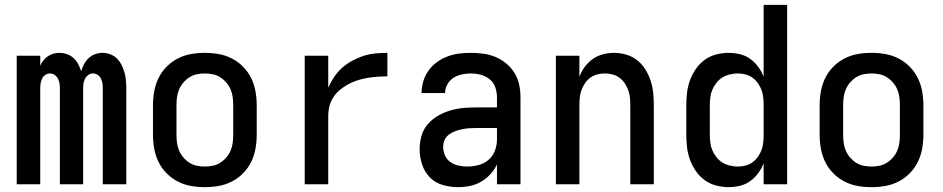

<svg xmlns="http://www.w3.org/2000/svg" viewBox="-20 -760 3890 792"><path d="M49 0V-530H146V-489Q151 -501 159 -511Q167 -521 177.5 -528Q188 -535 200 -538.5Q212 -542 225 -542Q241 -542 256.5 -536.5Q272 -531 283.5 -520.5Q295 -510 302.5 -495.5Q310 -481 315 -466Q319 -481 326.5 -495Q334 -509 345.5 -520Q357 -531 372 -536.5Q387 -542 402 -542H403Q419 -542 435 -536Q451 -530 462.5 -518.5Q474 -507 481.5 -492Q489 -477 493.5 -461Q498 -445 499.5 -428.5Q501 -412 501 -396V0H404V-396Q404 -406 402.5 -416Q401 -426 396.5 -435.5Q392 -445 383 -451Q374 -457 364 -457Q353 -457 344.5 -451Q336 -445 331 -435.5Q326 -426 324.5 -416Q323 -406 323 -396V0H227V-396Q227 -406 225.5 -416Q224 -426 219 -435.5Q214 -445 205.5 -451Q197 -457 186 -457Q176 -457 167 -451Q158 -445 153.5 -435.5Q149 -426 147.5 -416Q146 -406 146 -396V0Z M825 12Q796 12 767.5 7Q739 2 713 -11.5Q687 -25 666.5 -46Q646 -67 633.5 -93Q621 -119 616 -147.5Q611 -176 611 -205V-325Q611 -354 616 -382.5Q621 -411 633.5 -437Q646 -463 666.5 -484Q687 -505 713 -518.5Q739 -532 767.5 -537Q796 -542 825 -542Q854 -542 882.5 -537Q911 -532 937 -518.5Q963 -505 983.5 -484Q1004 -463 1016.5 -437Q1029 -411 1034 -382.5Q1039 -354 1039 -325V-205Q1039 -176 1034 -147.5Q1029 -119 1016.5 -93Q1004 -67 983.5 -46Q963 -25 937 -11.5Q911 2 882.5 7Q854 12 825 12ZM825 -73Q842 -73 858.5 -76.5Q875 -80 889 -89Q903 -98 914 -111Q925 -124 931.5 -139.5Q938 -155 940 -171.5Q942 -188 942 -205V-325Q942 -342 940 -358.5Q938 -375 931.5 -390.5Q925 -406 914 -419Q903 -432 889 -441Q875 -450 858.5 -453.5Q842 -457 825 -457Q808 -457 791.5 -453.5Q775 -450 761 -441Q747 -432 736 -419Q725 -406 718.5 -390.5Q712 -375 710 -358.5Q708 -342 708 -325V-205Q708 -188 710 -171.5Q712 -155 718.5 -139.5Q725 -124 736 -111Q747 -98 761 -89Q775 -80 791.5 -76.5Q808 -73 825 -73Z M1237 0V-530H1334V-398Q1344 -421 1358 -442Q1372 -463 1391 -480Q1410 -497 1432 -509Q1454 -521 1478 -529Q1502 -537 1527.5 -539.5Q1553 -542 1578 -542V-445Q1557 -445 1536.5 -443.5Q1516 -442 1495.5 -438.5Q1475 -435 1455.5 -429Q1436 -423 1417.5 -413Q1399 -403 1383 -390Q1367 -377 1355.5 -359.5Q1344 -342 1339 -322Q1334 -302 1334 -281V0Z M1869 12Q1837 12 1806 3Q1775 -6 1753 -28.5Q1731 -51 1721 -82Q1711 -113 1711 -144Q1711 -172 1718.5 -199Q1726 -226 1744 -247Q1762 -268 1786 -282Q1810 -296 1836.5 -304Q1863 -312 1890.5 -314.5Q1918 -317 1945 -317H2030V-359Q2030 -380 2023 -400Q2016 -420 2000 -433Q1984 -446 1963.5 -451.5Q1943 -457 1922 -457Q1904 -457 1885 -453Q1866 -449 1850.5 -439Q1835 -429 1825.5 -412Q1816 -395 1816 -376H1719Q1719 -401 1726 -424.5Q1733 -448 1747.5 -468.5Q1762 -489 1782 -503.5Q1802 -518 1825.5 -527Q1849 -536 1873.5 -539Q1898 -542 1922 -542Q1948 -542 1974 -538.5Q2000 -535 2024 -525Q2048 -515 2068.5 -498Q2089 -481 2102.5 -459Q2116 -437 2121.5 -411Q2127 -385 2127 -359V0H2030V-82Q2020 -60 2003 -41.5Q1986 -23 1964.5 -10.5Q1943 2 1918.5 7Q1894 12 1869 12ZM1907 -73Q1930 -73 1953.5 -79Q1977 -85 1995 -100.5Q2013 -116 2021.5 -138.5Q2030 -161 2030 -184V-232H1945Q1930 -232 1915.5 -231Q1901 -230 1886.5 -227Q1872 -224 1858 -219Q1844 -214 1832 -205Q1820 -196 1814 -182.5Q1808 -169 1808 -154Q1808 -136 1815.5 -119Q1823 -102 1838 -91.5Q1853 -81 1871 -77Q1889 -73 1907 -73Z M2273 0V-530H2370V-443Q2378 -465 2392 -484Q2406 -503 2425 -516.5Q2444 -530 2467 -536Q2490 -542 2514 -542Q2539 -542 2564 -534.5Q2589 -527 2609 -511Q2629 -495 2642.5 -473Q2656 -451 2664 -426.5Q2672 -402 2674.5 -376.5Q2677 -351 2677 -325V0H2580V-325Q2580 -341 2578.5 -357Q2577 -373 2571.5 -388Q2566 -403 2557 -416.5Q2548 -430 2535 -439.5Q2522 -449 2506.5 -453Q2491 -457 2475 -457Q2459 -457 2443.5 -453Q2428 -449 2415 -439.5Q2402 -430 2393 -416.5Q2384 -403 2378.5 -388Q2373 -373 2371.5 -357Q2370 -341 2370 -325V0Z M2985 12Q2959 12 2933 5Q2907 -2 2886 -17.5Q2865 -33 2850 -55Q2835 -77 2826 -101.5Q2817 -126 2814 -152.5Q2811 -179 2811 -205V-325Q2811 -351 2814 -377.5Q2817 -404 2826 -428.5Q2835 -453 2850 -475Q2865 -497 2886 -512.5Q2907 -528 2933 -535Q2959 -542 2985 -542Q3009 -542 3032 -536.5Q3055 -531 3074 -517.5Q3093 -504 3107.5 -484.5Q3122 -465 3130 -443V-740H3227V0H3130V-87Q3122 -65 3107.5 -45.5Q3093 -26 3074 -12.5Q3055 1 3032 6.5Q3009 12 2985 12ZM3024 -73Q3040 -73 3055.5 -77Q3071 -81 3084 -90.5Q3097 -100 3106.5 -113.5Q3116 -127 3121.5 -142Q3127 -157 3128.5 -173Q3130 -189 3130 -205V-325Q3130 -341 3128.5 -357Q3127 -373 3121.5 -388Q3116 -403 3106.5 -416.5Q3097 -430 3084 -439.5Q3071 -449 3055.5 -453Q3040 -457 3024 -457Q3007 -457 2990.5 -453Q2974 -449 2960 -440.5Q2946 -432 2935.5 -418.5Q2925 -405 2918.5 -390Q2912 -375 2910 -358.5Q2908 -342 2908 -325V-205Q2908 -188 2910 -171.5Q2912 -155 2918.5 -140Q2925 -125 2935.5 -111.5Q2946 -98 2960 -89.5Q2974 -81 2990.5 -77Q3007 -73 3024 -73Z M3575 12Q3546 12 3517.5 7Q3489 2 3463 -11.5Q3437 -25 3416.5 -46Q3396 -67 3383.5 -93Q3371 -119 3366 -147.5Q3361 -176 3361 -205V-325Q3361 -354 3366 -382.5Q3371 -411 3383.5 -437Q3396 -463 3416.5 -484Q3437 -505 3463 -518.5Q3489 -532 3517.5 -537Q3546 -542 3575 -542Q3604 -542 3632.5 -537Q3661 -532 3687 -518.5Q3713 -505 3733.5 -484Q3754 -463 3766.5 -437Q3779 -411 3784 -382.5Q3789 -354 3789 -325V-205Q3789 -176 3784 -147.5Q3779 -119 3766.5 -93Q3754 -67 3733.5 -46Q3713 -25 3687 -11.5Q3661 2 3632.5 7Q3604 12 3575 12ZM3575 -73Q3592 -73 3608.5 -76.5Q3625 -80 3639 -89Q3653 -98 3664 -111Q3675 -124 3681.5 -139.5Q3688 -155 3690 -171.5Q3692 -188 3692 -205V-325Q3692 -342 3690 -358.5Q3688 -375 3681.5 -390.5Q3675 -406 3664 -419Q3653 -432 3639 -441Q3625 -450 3608.5 -453.5Q3592 -457 3575 -457Q3558 -457 3541.5 -453.5Q3525 -450 3511 -441Q3497 -432 3486 -419Q3475 -406 3468.5 -390.5Q3462 -375 3460 -358.5Q3458 -342 3458 -325V-205Q3458 -188 3460 -171.5Q3462 -155 3468.5 -139.5Q3475 -124 3486 -111Q3497 -98 3511 -89Q3525 -80 3541.5 -76.5Q3558 -73 3575 -73Z"/></svg>

Font: Lode Dark
Style: Bold
Weight: 700
Monospace: yes
Designer: Belleve Invis
Foundry: Belleve Invis
Version: Version 29.2.0; ttfautohint (v1.8.3)